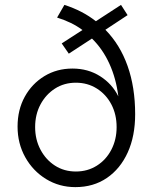

<svg xmlns="http://www.w3.org/2000/svg" viewBox="-20 -757 630 787"><path d="M289 10Q223 10 169 -23Q115 -56 83.5 -112.5Q52 -169 52 -238Q52 -307 81.5 -360.5Q111 -414 162 -445Q213 -476 277 -476Q341 -476 390.5 -444.5Q440 -413 465 -362Q456 -435 428.5 -495.5Q401 -556 357 -599L262 -537L233 -579L318 -634Q295 -651 269 -663.5Q243 -676 214 -685L244 -737Q281 -725 313 -708.5Q345 -692 373 -670L476 -737L503 -695L412 -635Q472 -574 503 -486.5Q534 -399 534 -289Q534 -199 503.5 -132Q473 -65 418 -27.5Q363 10 289 10ZM291 -54Q339 -54 377 -78Q415 -102 436.5 -143.5Q458 -185 458 -236Q458 -288 436.5 -329Q415 -370 377 -394Q339 -418 291 -418Q243 -418 205.5 -394Q168 -370 146 -329Q124 -288 124 -236Q124 -185 146 -143.5Q168 -102 205.5 -78Q243 -54 291 -54Z"/></svg>

Font: Red Hat Text
Style: Regular
Weight: 400
Designer: Pentagram, MCKL
Foundry: MCKL
Version: Version 1.030